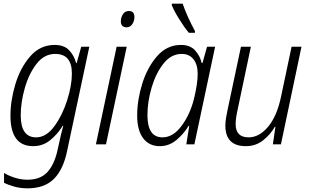

<svg xmlns="http://www.w3.org/2000/svg" viewBox="-20 -787 1685 1047"><path d="M93 -158Q93 -228 115 -306Q137 -384 179 -438.5Q221 -493 281 -493Q372 -493 372 -386Q372 -321 346 -239.5Q320 -158 276 -98Q232 -38 177 -38Q93 -38 93 -158ZM346 36 467 -532H423L398 -443H395Q385 -483 357.5 -512.5Q330 -542 278 -542Q199 -542 145 -480Q91 -418 64 -328.5Q37 -239 37 -156Q37 10 161 10Q213 10 253 -22Q293 -54 322 -101H325Q320 -84 313.5 -57Q307 -30 303 -10L293 35Q275 113 237 153Q199 193 130 193Q94 193 59 181.5Q24 170 2 156V210Q24 221 57.5 230.5Q91 240 130 240Q222 240 273.5 189Q325 138 346 36Z M713 -694Q713 -727 683 -727Q661 -727 650 -709Q639 -691 639 -671Q639 -638 671 -638Q689 -638 701 -655Q713 -672 713 -694ZM558 0 671 -532H616L503 0Z M1043 -608V-618Q1025 -651 1007 -690Q989 -729 976 -767H917V-758Q930 -726 958.5 -680.5Q987 -635 1010 -608ZM784 -159Q784 -231 806.5 -308.5Q829 -386 871 -439.5Q913 -493 971 -493Q1012 -493 1035 -464Q1058 -435 1058 -384Q1058 -331 1038 -249Q1017 -164 970.5 -101Q924 -38 866 -38Q784 -38 784 -159ZM1009 -101H1012L996 0H1040L1153 -532H1109L1084 -443H1080Q1071 -482 1044 -512Q1017 -542 967 -542Q890 -542 836.5 -480.5Q783 -419 755.5 -330Q728 -241 728 -157Q728 -77 760.5 -33.5Q793 10 851 10Q902 10 942 -23.5Q982 -57 1009 -101Z M1479 -96H1482L1468 0H1512L1624 -532H1570L1513 -262Q1491 -155 1442.5 -96.5Q1394 -38 1336 -38Q1265 -38 1265 -110Q1265 -127 1268 -147.5Q1271 -168 1276 -190L1348 -532H1294L1222 -193Q1217 -170 1213 -146Q1209 -122 1209 -102Q1209 10 1321 10Q1375 10 1415.5 -22.5Q1456 -55 1479 -96Z"/></svg>

Font: Noto Sans UI SemiCondensed Light
Style: Italic
Weight: 300
Width: 4
Designer: Monotype Design Team
Foundry: Monotype Imaging Inc.
Version: 1.001